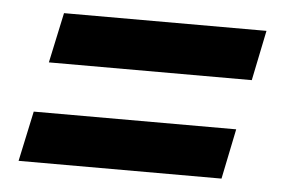

<svg xmlns="http://www.w3.org/2000/svg" viewBox="-35 -545 630 427"><g transform="rotate(5 280.0 -332.0)"><path d="M544 -500 521 -388H68L92 -500ZM496 -276 473 -164H20L44 -276Z"/></g></svg>

Font: Roboto Serif
Style: Bold Italic
Weight: 700
Italic angle: -10°
Designer: Greg Gazdowicz
Foundry: Commercial Type
Version: Version 1.008